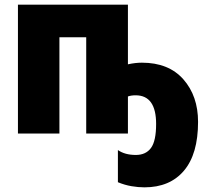

<svg xmlns="http://www.w3.org/2000/svg" viewBox="-20 -573 904 824"><path d="M57 -553V0H235V-413H350V0H529V-159Q543 -164 562 -164Q650 -164 650 -41Q650 32 628 62Q606 92 563 92Q516 92 486 71V209Q515 221 544 226Q573 231 600 231Q709 231 769.5 159.5Q830 88 830 -50Q830 -161 767 -232.5Q704 -304 589 -304Q561 -304 529 -297V-553Z"/></svg>

Font: Noto Sans UI SemiCondensed Black
Style: Regular
Weight: 900
Width: 4
Designer: Monotype Design Team
Foundry: Monotype Imaging Inc.
Version: 1.001